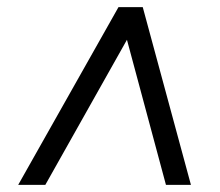

<svg xmlns="http://www.w3.org/2000/svg" viewBox="-20 -661 616 538"><path d="M31 -143 312 -641H380L515 -143H445L327 -582H354L107 -143Z"/></svg>

Font: Nunitoga
Style: Medium Italic
Weight: 500
Italic angle: -9°
Designer: Vernon Adams
Foundry: Vernon Adams
Version: Version 1.0